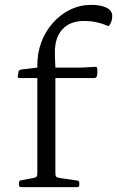

<svg xmlns="http://www.w3.org/2000/svg" viewBox="-20 -767 480 787"><path d="M133 -500Q133 -551 150 -595.5Q167 -640 197.5 -674Q228 -708 268 -727.5Q308 -747 354 -747Q395 -747 417.5 -735Q440 -723 440 -702Q440 -691 437.5 -682Q435 -673 430 -666Q427 -658 419 -662Q401 -670 377.5 -675.5Q354 -681 323 -681Q268 -681 236.5 -647.5Q205 -614 205 -554Q205 -527 206 -515Q207 -503 207 -490V0H133ZM59 -447Q52 -447 53 -456L56 -473Q58 -481 67 -482L133 -490H315L371 -493Q379 -493 379 -484Q379 -477 379 -469.5Q379 -462 377 -455Q375 -447 366 -447ZM66 0Q58 0 58 -9V-18Q58 -27 66 -28L115 -37Q127 -39 130 -43Q133 -47 133 -59V-180H207V-57Q207 -46 210.5 -42.5Q214 -39 227 -37L297 -27Q305 -26 305 -17V-8Q305 0 296 0Z"/></svg>

Font: Hahmlet Light
Style: Regular
Weight: 300
Designer: Minjoo Ham & Mark Frömberg
Foundry: hypertype
Version: Version 1.002